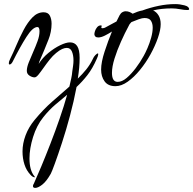

<svg xmlns="http://www.w3.org/2000/svg" viewBox="-20 -450 944 938"><path d="M152 468Q141 468 141 459Q141 453 145 448Q160 415 181.5 363.5Q203 312 226.5 251.5Q250 191 271.5 129Q293 67 308 13Q280 36 250 61.5Q220 87 192 122Q159 163 141.5 219.5Q124 276 124 324Q124 382 148 411Q151 414 151 415Q151 415 150.5 415.5Q150 416 149 416Q145 416 139.5 413Q134 410 129 404Q109 383 99.5 353.5Q90 324 90 290Q90 251 105 211Q120 171 149 136Q192 84 236 45.5Q280 7 319 -27Q324 -48 328 -66.5Q332 -85 333 -100Q335 -114 337 -128Q339 -142 339 -155Q339 -180 331.5 -198Q324 -216 306 -216Q296 -216 283.5 -210.5Q271 -205 254 -191Q238 -178 222.5 -158.5Q207 -139 193 -119Q179 -99 168 -85.5Q157 -72 149 -72Q137 -72 124 -80.5Q111 -89 111 -104Q111 -121 120.5 -145Q130 -169 142 -196Q154 -223 163.5 -249Q173 -275 173 -297Q173 -318 163 -318Q140 -318 109 -269.5Q78 -221 41 -147Q34 -135 27 -135Q23 -135 23 -141Q23 -149 30 -163Q44 -191 60 -229Q76 -267 95.5 -304Q115 -341 139 -365.5Q163 -390 193 -390Q215 -390 223.5 -373.5Q232 -357 232 -334Q232 -315 228 -294.5Q224 -274 217 -257Q194 -199 181.5 -171Q169 -143 169 -138Q188 -168 216.5 -191.5Q245 -215 274 -229Q303 -243 322 -243Q345 -243 357 -225Q369 -207 369 -167Q369 -120 360 -66Q383 -88 401.5 -111Q420 -134 433 -161Q438 -173 446 -181Q454 -189 458 -189Q460 -189 460 -185Q460 -178 453 -163Q432 -115 407 -83Q382 -51 354 -25Q341 44 322 115Q303 186 283 247Q263 308 248 349Q233 390 228 399Q207 436 186.5 452Q166 468 152 468Z M544 -29Q508 -29 491 -52.5Q474 -76 474 -110Q474 -146 491 -198Q508 -250 527 -296Q510 -285 492 -276Q474 -267 460 -267Q450 -267 445.5 -272Q441 -277 441 -283Q441 -288 444 -298Q447 -308 454.5 -317Q462 -326 473 -326Q477 -326 477 -323Q477 -322 476.5 -321.5Q476 -321 476 -320Q475 -318 475 -316Q475 -312 480 -312Q483 -312 487.5 -313Q492 -314 497 -317Q507 -322 520 -329.5Q533 -337 549 -345L564 -375Q570 -386 578 -390.5Q586 -395 593 -395Q604 -395 612.5 -391.5Q621 -388 628 -383Q639 -388 651.5 -392.5Q664 -397 676 -399Q714 -413 755 -421.5Q796 -430 836 -430Q858 -430 881 -424Q904 -418 904 -405Q904 -401 896 -401Q880 -401 859.5 -405Q839 -409 819 -409Q794 -409 771 -406.5Q748 -404 728 -399Q744 -392 754.5 -375Q765 -358 765 -332Q765 -304 751.5 -265Q738 -226 715.5 -185Q693 -144 664 -108.5Q635 -73 604 -51Q573 -29 544 -29ZM555 -50Q576 -50 598.5 -69Q621 -88 643 -117Q665 -146 682 -177Q690 -191 700.5 -215Q711 -239 718.5 -266Q726 -293 726 -315Q726 -335 717.5 -348.5Q709 -362 686 -362Q675 -362 658 -356Q641 -350 622 -342Q618 -338 614.5 -333.5Q611 -329 609 -324Q590 -289 571 -246.5Q552 -204 539.5 -164Q527 -124 527 -94Q527 -50 555 -50Z"/></svg>

Font: Comforter
Style: Regular
Weight: 400
Designer: Robert E. Leuschke
Foundry: Robert E. Leuschke
Version: Version 1.013; ttfautohint (v1.8.3)